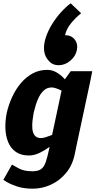

<svg xmlns="http://www.w3.org/2000/svg" viewBox="-21 -929 576 1157"><path d="M291 -402Q264 -402 245.5 -386Q227 -370 214.5 -346Q202 -322 194.5 -296Q187 -270 182 -250Q178 -229 175 -203Q172 -177 174 -153Q176 -129 188 -113Q200 -97 226 -97Q238 -97 255.5 -102.5Q273 -108 293 -116L350 -383Q334 -391 318 -396.5Q302 -402 291 -402ZM51 63Q63 70 93.5 86.5Q124 103 174 103Q208 103 226 90.5Q244 78 254.5 48Q265 18 276 -35L278 -44Q248 -22 216 -7Q184 8 153 8Q105 8 74 -14Q43 -36 28 -73Q13 -110 11.5 -156Q10 -202 20 -250Q31 -298 52 -344Q73 -390 104 -427Q135 -464 175 -486Q215 -508 263 -508Q295 -508 322 -491.5Q349 -475 370 -451L405 -500H535L521 -430L444 -70L429 2Q415 68 376.5 114Q338 160 285.5 184Q233 208 177 208H176Q121 208 81.5 194.5Q42 181 20.5 168Q-1 155 -1 155ZM371 -717Q409 -717 429.5 -690.5Q450 -664 442 -626Q434 -589 402 -562.5Q370 -536 332 -536Q297 -536 276 -559Q249 -586 245 -622.5Q241 -659 254 -700Q267 -741 291 -780.5Q315 -820 345 -853.5Q375 -887 405 -909L468 -849Q437 -825 408 -790Q379 -755 371 -717Z"/></svg>

Font: Epunda Sans ExtraBold
Style: Italic
Weight: 800
Italic angle: -12.0243°
Designer: Simon Atzbach
Foundry: typofactur
Version: Version 2.204; ttfautohint (v1.8.4.7-5d5b)